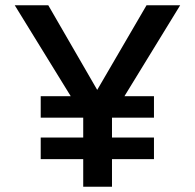

<svg xmlns="http://www.w3.org/2000/svg" viewBox="-20 -710 742 730"><path d="M296.4 0V-105H134.8V-187H296.4V-262.7H134.8V-344.2H249L36.1 -689.9H163.6L349.6 -368.2L537.1 -689.9H665L453.1 -344.2H565.4V-262.7H405.8V-187H565.4V-105H405.8V0Z"/></svg>

Font: HK Grotesk SemiBold Legacy
Style: Regular
Weight: 600
Designer: Alfredo Marco Pradil
Foundry: Hanken Design Co.
Version: Version 2.022;PS 002.022;hotconv 1.0.88;makeotf.lib2.5.64775